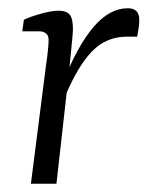

<svg xmlns="http://www.w3.org/2000/svg" viewBox="-20 -446 361 466"><path d="M55 0 92 -290Q94 -302 96 -321Q98 -340 98 -349Q98 -360 91.5 -365Q85 -370 76 -370H34L38 -398Q52 -405 78.5 -412.5Q105 -420 122 -420Q147 -420 153 -404Q159 -388 156 -358L148 -276L117 0ZM133 -246Q168 -335 207 -380.5Q246 -426 290 -426Q304 -426 311 -419Q318 -412 318 -398Q318 -388 316.5 -378Q315 -368 313 -357H288Q238 -357 203.5 -321.5Q169 -286 138 -212Z"/></svg>

Font: Yrsa Light
Style: Italic
Weight: 300
Italic angle: -7.10001°
Designer: Anna Giedrys (Yrsa+Rasa design), David Brezina (Yrsa art-direction, Rasa art-direction, design)
Foundry: Rosetta Type Foundry
Version: Version 2.004